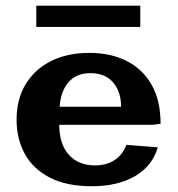

<svg xmlns="http://www.w3.org/2000/svg" viewBox="-20 -644 629 679"><path d="M304.7 14.6Q215.3 14.6 156.2 -15.9Q97.2 -46.4 67.9 -99.6Q38.6 -152.8 38.6 -220.2Q38.6 -293 70.6 -345.9Q102.5 -398.9 160.4 -428Q218.3 -457 295.4 -457Q370.6 -457 427.2 -428.7Q483.9 -400.4 515.9 -344.7Q547.9 -289.1 547.9 -206.5L521.5 -202.6H189.5Q189.9 -133.3 223.9 -96.2Q257.8 -59.1 315.9 -59.1Q357.4 -59.1 386 -78.4Q414.6 -97.7 426.8 -131.8L538.1 -123Q518.6 -56.6 457.5 -21Q396.5 14.6 304.7 14.6ZM190.9 -266.6H408.2Q408.2 -319.3 380.1 -352.3Q352.1 -385.3 299.8 -385.3Q250 -385.3 222.4 -353.5Q194.8 -321.8 190.9 -266.6ZM108.4 -548.8V-624H476.1V-548.8Z"/></svg>

Font: Kameron
Style: Regular
Weight: 400
Designer: Vernon Adams
Foundry: Vernon Adams
Version: Version 1.100